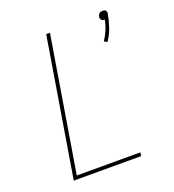

<svg xmlns="http://www.w3.org/2000/svg" viewBox="-135 -854 871 959"><g transform="rotate(-20 300.0 -374.0)"><path d="M488 -593 472 -602Q488 -626 498.5 -651.5Q509 -677 514 -703H511Q506 -703 502.5 -704.5Q499 -706 496 -709Q493 -712 492 -716.5Q491 -721 492 -726Q493 -730 495 -734.5Q497 -739 501 -742.5Q505 -746 509.5 -747Q514 -748 519 -748Q524 -748 527.5 -747Q531 -746 534 -742.5Q537 -739 538 -734.5Q539 -730 538 -726Q532 -691 520.5 -657Q509 -623 488 -593ZM93 0 214 -735H234L116 -19H454L451 0Z"/></g></svg>

Font: Iosevka Aile Thin
Style: Italic
Weight: 100
Italic angle: -9°
Designer: Belleve Invis
Foundry: Belleve Invis
Version: Version 31.1.0; ttfautohint (v1.8.4)